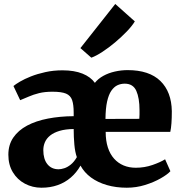

<svg xmlns="http://www.w3.org/2000/svg" viewBox="-20 -910 893 942"><path d="M183.5 11Q139.5 11 102.2 -8.8Q65 -28.5 43 -65Q21 -101.5 21 -151Q21 -199.5 45.2 -235Q69.5 -270.5 113 -293.8Q156.5 -317 215 -328.2Q273.5 -339.5 341.5 -340V-357.5Q341.5 -396.5 333.8 -419Q326 -441.5 303.8 -450.8Q281.5 -460 237.5 -460Q199.5 -460 171.5 -453Q143.5 -446 121.2 -436.2Q99 -426.5 79 -418.5L46 -488Q56 -496.5 78 -509.5Q100 -522.5 131.5 -535Q163 -547.5 202.5 -556.2Q242 -565 286.5 -565Q344.5 -565 384.8 -548.8Q425 -532.5 445.5 -503.5Q461 -523.5 486.8 -537.8Q512.5 -552 543.8 -559Q575 -566 606 -566Q712 -566 766.8 -512.8Q821.5 -459.5 823 -364.5Q823 -330.5 821.2 -305.8Q819.5 -281 815.5 -263H498.5Q498.5 -219.5 509.2 -186.5Q520 -153.5 539.8 -131.5Q559.5 -109.5 586.5 -98.2Q613.5 -87 646 -87Q689 -87 728 -100.5Q767 -114 790 -128.5L816 -70Q801 -53.5 768 -34.8Q735 -16 691.8 -2.5Q648.5 11 602 11Q549 11 504.2 -2Q459.5 -15 426.5 -39.2Q393.5 -63.5 375 -97.5Q355.5 -63 327.2 -38.8Q299 -14.5 263 -1.8Q227 11 183.5 11ZM497.5 -326.5 663.5 -327Q664.5 -335 664.5 -348Q664.5 -361 664.5 -369.5Q664.5 -429 648.8 -464.2Q633 -499.5 592 -499.5Q573 -499.5 556.2 -491.8Q539.5 -484 526.2 -464.8Q513 -445.5 505.5 -412Q498 -378.5 497.5 -326.5ZM267.5 -79.5Q279.5 -79.5 295.2 -84.5Q311 -89.5 327.2 -102.5Q343.5 -115.5 357 -139Q348 -164.5 344.8 -200.8Q341.5 -237 341.5 -277Q301 -276.5 272.5 -268Q244 -259.5 226.2 -245.2Q208.5 -231 200.5 -212.5Q192.5 -194 192.5 -173.5Q192.5 -129.5 212.5 -104.5Q232.5 -79.5 267.5 -79.5ZM427.5 -627.5 374.5 -674 545.5 -890.5 641.5 -805Q628 -782.5 602 -755.5Q576 -728.5 544.8 -702.2Q513.5 -676 483 -656Q452.5 -636 429.5 -627.5Z"/></svg>

Font: Merriweather 28pt Black
Style: Regular
Weight: 900
Version: Version 2.100